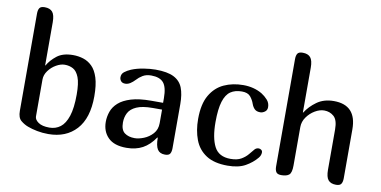

<svg xmlns="http://www.w3.org/2000/svg" viewBox="-73 -967 2327 1174"><g transform="rotate(10 1091.0 -380.0)"><path d="M184 -410H186Q206 -445 242.5 -473.5Q279 -502 342 -502Q375 -502 405.5 -492.5Q436 -483 460.5 -459Q485 -435 499 -390.5Q513 -346 513 -276Q513 -140 449 -70Q385 0 275 0Q239 0 205.5 -6.5Q172 -13 146 -23Q122 -32 101 -49.5Q80 -67 80 -110V-713Q80 -736 88 -748Q96 -760 120 -760Q153 -760 168.5 -741.5Q184 -723 184 -678ZM183 -93Q183 -73 206.5 -56.5Q230 -40 275 -40Q314 -40 343 -62Q372 -84 388.5 -134Q405 -184 405 -268Q405 -339 391 -374.5Q377 -410 354 -422.5Q331 -435 302 -435Q277 -435 249 -419Q221 -403 202 -377Q183 -351 183 -322Z M936 -95Q903 -46 860.5 -23Q818 0 760 0Q684 0 646.5 -37.5Q609 -75 609 -135Q609 -167 620 -198.5Q631 -230 659 -255Q687 -280 736 -295Q785 -310 861 -310H934V-338Q934 -407 910.5 -434.5Q887 -462 834 -462Q803 -462 781.5 -449Q760 -436 746 -420Q731 -404 716 -394.5Q701 -385 685 -385Q667 -385 658.5 -395.5Q650 -406 650 -419Q650 -440 666 -452.5Q682 -465 705 -475Q739 -489 780.5 -495.5Q822 -502 854 -502Q928 -502 968 -481.5Q1008 -461 1023.5 -421Q1039 -381 1039 -321V-47Q1039 -25 1031.5 -12.5Q1024 0 1000 0Q967 0 953 -22.5Q939 -45 939 -94ZM877 -268Q813 -268 777 -252Q741 -236 727 -209Q713 -182 713 -149Q713 -103 737 -85Q761 -67 800 -67Q825 -67 856.5 -79.5Q888 -92 911.5 -118Q935 -144 935 -184V-268Z M1534 -126Q1544 -137 1559 -137Q1567 -137 1574.5 -131.5Q1582 -126 1582 -116Q1582 -98 1569 -82Q1541 -48 1498.5 -24Q1456 0 1388 0Q1305 0 1255 -32.5Q1205 -65 1183.5 -122Q1162 -179 1162 -250Q1162 -343 1194 -398Q1226 -453 1279.5 -477.5Q1333 -502 1399 -502Q1465 -502 1516 -472Q1537 -459 1554 -440Q1571 -421 1571 -395Q1571 -376 1557 -366Q1543 -356 1529 -356Q1506 -356 1494 -367.5Q1482 -379 1475 -398Q1467 -422 1450.5 -442Q1434 -462 1397 -462Q1355 -462 1327 -443Q1299 -424 1284.5 -377.5Q1270 -331 1270 -250Q1270 -152 1298 -98Q1326 -44 1399 -44Q1440 -44 1465 -58.5Q1490 -73 1506 -92.5Q1522 -112 1534 -126Z M1786 -400H1788Q1813 -440 1856 -471Q1899 -502 1961 -502Q2102 -502 2102 -351V-47Q2102 -25 2094 -12.5Q2086 0 2062 0Q2029 0 2013.5 -18.5Q1998 -37 1998 -82V-332Q1998 -391 1973 -413Q1948 -435 1913 -435Q1885 -435 1855.5 -417.5Q1826 -400 1806 -371.5Q1786 -343 1786 -310V-71Q1786 -26 1770.5 -13Q1755 0 1722 0Q1698 0 1690 -12.5Q1682 -25 1682 -47V-713Q1682 -736 1690 -748Q1698 -760 1722 -760Q1755 -760 1770.5 -741.5Q1786 -723 1786 -678Z"/></g></svg>

Font: Marmelad
Style: Regular
Weight: 400
Designer: Manvel Shmavonyan
Foundry: Cyreal
Version: Version 1.110; ttfautohint (v1.8.4.7-5d5b)